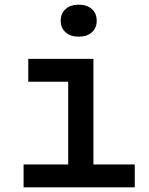

<svg xmlns="http://www.w3.org/2000/svg" viewBox="-20 -802 640 822"><path d="M81 0V-98H272V-452H101V-550H380V-98H557V0ZM317 -645Q282 -645 261 -663.5Q240 -682 240 -713Q240 -745 261 -763.5Q282 -782 317 -782Q352 -782 373 -763.5Q394 -745 394 -713Q394 -682 373 -663.5Q352 -645 317 -645Z"/></svg>

Font: JetBrains Mono SemiBold
Style: Regular
Weight: 472
Monospace: yes
Designer: Philipp Nurullin, Konstantin Bulenkov
Foundry: JetBrains
Version: Version 2.305; ttfautohint (v1.8.4.7-5d5b)